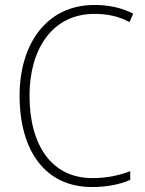

<svg xmlns="http://www.w3.org/2000/svg" viewBox="-20 -744 586 774"><path d="M361 -688C408 -688 456 -680 502 -655L517 -689C470 -713 418 -724 361 -724C164 -724 59 -562 59 -359C59 -135 163 10 351 10C415 10 467 -2 505 -19V-54C466 -39 416 -26 353 -26C188 -26 99 -158 99 -359C99 -542 188 -688 361 -688Z"/></svg>

Font: Noto Sans Thai Looped SemiCondensed ExtraLight
Style: Regular
Weight: 200
Width: 4
Designer: Sasikarn Vongin, Ben Mitchell
Foundry: The Fontpad Ltd
Version: Version 1.001